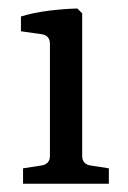

<svg xmlns="http://www.w3.org/2000/svg" viewBox="-20 -443 308 463"><path d="M178.2 -410.9V-66.9Q178.2 -57.1 183.3 -51.3Q188.4 -45.5 197.8 -44L242.5 -37.1V0H35.6V-37.1L80.4 -44Q89.8 -45.5 95.1 -51.3Q100.4 -57.1 100.4 -66.5V-337.5Q100.4 -347.3 95.5 -353.1Q90.5 -358.9 81.1 -360.4L30.5 -367.6V-403.3Q61.8 -412.7 98.5 -417.3Q135.3 -421.8 166.5 -422.5Z"/></svg>

Font: Rasa
Style: Regular
Weight: 400
Version: Version 1.000;PS 1.000;hotconv 1.0.88;makeotf.lib2.5.647800;